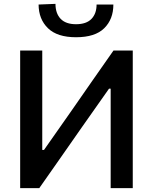

<svg xmlns="http://www.w3.org/2000/svg" viewBox="-20 -975 792 995"><path d="M84.5 0V-713H199V-198H208L349 -399Q401 -474 455.2 -551.8Q509.5 -629.5 568 -713H668V0H553.5V-515.5H545L403.5 -314.5Q339.5 -222.5 286 -146.2Q232.5 -70 183.5 0ZM374 -782Q276.5 -782 228.5 -828.8Q180.5 -875.5 180 -951.5L267.5 -955Q267.5 -905.5 294.2 -877.5Q321 -849.5 374 -849.5Q427.5 -849.5 454 -877Q480.5 -904.5 480.5 -951.5H567.5Q567.5 -875.5 520.2 -828.8Q473 -782 374 -782Z"/></svg>

Font: Commissioner Medium
Style: Regular
Weight: 500
Designer: Kostas Bartsokas
Foundry: Kostas Bartsokas
Version: Version 1.000; ttfautohint (v1.8.3)